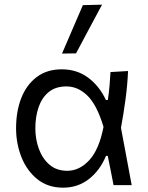

<svg xmlns="http://www.w3.org/2000/svg" viewBox="-20 -812 651 842"><path d="M257 11Q190 11 144 -26Q98 -63 74.2 -122.5Q50.5 -182 50.5 -249.5Q50.5 -323.5 73.2 -381.8Q96 -440 140.8 -474Q185.5 -508 251 -508Q317.5 -508 366.8 -471.2Q416 -434.5 444.5 -373.5H453Q458 -407 460.5 -437.5Q463 -468 464.5 -496L541.5 -500.5Q539 -439 530.2 -374.8Q521.5 -310.5 510.5 -251.5Q522.5 -188.5 534 -126Q545.5 -63 557.5 0H478Q471.5 -32 465.5 -64Q459 -96 452.5 -128.5H445Q418 -64 369.5 -26.5Q321 11 257 11ZM275 -63Q328.5 -63 371.5 -109.5Q414.5 -156 434 -255.5Q405 -352 363.5 -392.5Q322 -433 271.5 -433Q223.5 -433 193.5 -408.2Q163.5 -383.5 149.2 -341.8Q135 -300 135 -249Q135 -201.5 150.5 -159Q166 -116.5 197 -89.8Q228 -63 275 -63ZM252 -577Q275 -630.5 298 -684Q321 -737 343.5 -789.5L427.5 -791.5Q398.5 -737.5 370 -684.2Q341.5 -631 313.5 -578Z"/></svg>

Font: Heraclito
Style: Regular
Weight: 400
Designer: Kostas Bartsokas (font) & Cristiano Sobral (main changes)
Foundry: Kostas Bartsokas (font) & Cristiano Sobral (main changes)
Version: Version 1.00;July 8, 2020;FontCreator 13.0.0.2655 64-bit